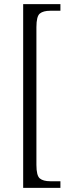

<svg xmlns="http://www.w3.org/2000/svg" viewBox="-20 -780 346 928"><path d="M92 128V-760H272V-728H223Q189 -728 172.5 -714.5Q156 -701 156 -649V17Q156 69 172.5 82.5Q189 96 223 96H272V128Z"/></svg>

Font: Noto Serif Armenian SemiCondensed Light
Style: Regular
Weight: 300
Width: 4
Designer: Monotype Design Team
Foundry: Monotype Imaging Inc.
Version: Version 2.008; ttfautohint (v1.8.4.7-5d5b)